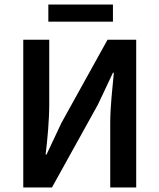

<svg xmlns="http://www.w3.org/2000/svg" viewBox="-20 -830 706 850"><path d="M83 0H210L414 -368L480 -508H484C478 -440 468 -360 468 -286V0H583V-654H456L252 -286L186 -146H182C190 -212 198 -296 198 -370V-654H83ZM194 -810V-734H480V-810Z"/></svg>

Font: DAIFUKU Sans Semibold
Style: Regular
Weight: 600
Designer: Original font ‘Source Sans 3’ : Paul D. Hunt
Foundry: Daifuku
Version: Version 1.000